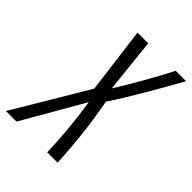

<svg xmlns="http://www.w3.org/2000/svg" viewBox="-314 -626 914 914"><g transform="rotate(45 143.0 -168.5)"><path d="M-110 185 112 -188 69 -522H141L170 -248Q189 -277 211 -314.5Q233 -352 255 -390.5Q277 -429 295.5 -463.5Q314 -498 326 -522H396Q381 -495 357.5 -453Q334 -411 305.5 -362.5Q277 -314 248.5 -267Q220 -220 195 -183Q215 -76 224.5 15.5Q234 107 238 185H168Q166 114 159 37Q152 -40 139 -124L-39 185Z"/></g></svg>

Font: Ubuntu Sans Condensed
Style: Italic
Weight: 400
Width: 3
Italic angle: -13.5°
Designer: Dalton Maag Ltd
Foundry: Dalton Maag Ltd
Version: Version 1.006; ttfautohint (v1.8.4.7-5d5b)